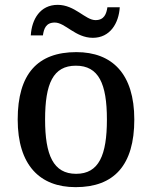

<svg xmlns="http://www.w3.org/2000/svg" viewBox="-20 -762 627 792"><path d="M363 -606C434 -606 470 -666 474 -732H423C419 -705 410 -679 374 -679C332 -679 289 -742 218 -742C146 -742 111 -683 107 -616H157C161 -643 169 -669 206 -669C249 -669 291 -606 363 -606ZM292 10C451 10 534 -81 534 -269C534 -457 443 -547 295 -547C135 -547 53 -457 53 -269C53 -81 144 10 292 10ZM294 -45C200 -45 166 -122 166 -269C166 -417 199 -491 293 -491C387 -491 421 -417 421 -269C421 -122 388 -45 294 -45Z"/></svg>

Font: Noto Serif Yezidi Medium
Style: Regular
Weight: 500
Designer: Dalton Maag Ltd
Foundry: Dalton Maag Ltd
Version: Version 1.001